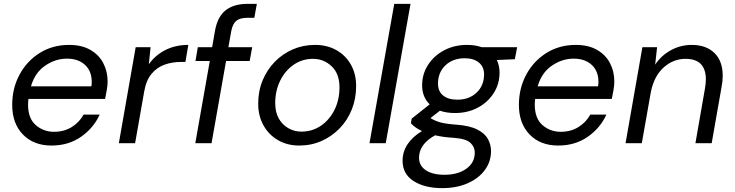

<svg xmlns="http://www.w3.org/2000/svg" viewBox="-20 -740 3799 992"><path d="M246 12Q154 12 98.5 -45Q43 -102 43 -198Q43 -284 81 -354.5Q119 -425 185.5 -466.5Q252 -508 337 -508Q402 -508 446.5 -482.5Q491 -457 513.5 -414Q536 -371 536 -319Q536 -299 531.5 -273.5Q527 -248 523 -229H127Q125 -212 125 -199Q125 -128 165 -93.5Q205 -59 259 -59Q311 -59 350.5 -83.5Q390 -108 412 -148H495Q464 -79 399 -33.5Q334 12 246 12ZM326 -437Q266 -437 213 -400.5Q160 -364 140 -294H452Q453 -300 453.5 -305.5Q454 -311 454 -316Q454 -373 419 -405Q384 -437 326 -437Z M594 0 681 -496H758L749 -408Q781 -454 833.5 -481Q886 -508 953 -508L938 -420H915Q870 -420 830.5 -406Q791 -392 763 -358.5Q735 -325 725 -267L678 0Z M989 0 1064 -425H990L1002 -496H1076L1091 -582Q1104 -654 1146 -687Q1188 -720 1258 -720H1307L1294 -648H1258Q1220 -648 1201 -632.5Q1182 -617 1175 -580L1160 -496H1283L1270 -425H1148L1073 0Z M1526 12Q1464 12 1416 -16Q1368 -44 1341 -93Q1314 -142 1314 -204Q1314 -270 1337 -325Q1360 -380 1400 -421Q1440 -462 1493 -485Q1546 -508 1608 -508Q1670 -508 1718 -481Q1766 -454 1793 -406Q1820 -358 1820 -295Q1820 -230 1797.5 -174Q1775 -118 1734.5 -76.5Q1694 -35 1641 -11.5Q1588 12 1526 12ZM1537 -60Q1593 -60 1637.5 -90Q1682 -120 1708 -172Q1734 -224 1734 -289Q1734 -359 1693.5 -397.5Q1653 -436 1597 -436Q1542 -436 1498 -406Q1454 -376 1428 -324Q1402 -272 1402 -207Q1402 -160 1420.5 -127.5Q1439 -95 1470 -77.5Q1501 -60 1537 -60Z M1889 0 2017 -720H2101L1973 0Z M2331 -156Q2287 -156 2253 -168L2204 -130Q2226 -116 2254 -108Q2282 -100 2336 -96Q2406 -91 2445.5 -71Q2485 -51 2501 -21.5Q2517 8 2517 40Q2517 95 2485 138.5Q2453 182 2396 207Q2339 232 2265 232Q2174 232 2117 195.5Q2060 159 2060 91Q2060 44 2085.5 5.5Q2111 -33 2160 -63Q2125 -79 2103 -103L2107 -127L2200 -201Q2161 -239 2161 -299Q2161 -358 2192 -405.5Q2223 -453 2275.5 -480.5Q2328 -508 2393 -508Q2436 -508 2469 -496H2652L2640 -434L2547 -430Q2561 -401 2561 -365Q2561 -306 2530.5 -258.5Q2500 -211 2448 -183.5Q2396 -156 2331 -156ZM2343 -225Q2404 -225 2442.5 -261.5Q2481 -298 2481 -356Q2481 -395 2454 -417Q2427 -439 2381 -439Q2320 -439 2281.5 -402.5Q2243 -366 2243 -308Q2243 -268 2269.5 -246.5Q2296 -225 2343 -225ZM2145 75Q2145 116 2180 139.5Q2215 163 2277 163Q2345 163 2389 132Q2433 101 2433 48Q2433 20 2411 -1.5Q2389 -23 2324 -28Q2270 -31 2228 -41Q2145 5 2145 75Z M2864 12Q2772 12 2716.5 -45Q2661 -102 2661 -198Q2661 -284 2699 -354.5Q2737 -425 2803.5 -466.5Q2870 -508 2955 -508Q3020 -508 3064.5 -482.5Q3109 -457 3131.5 -414Q3154 -371 3154 -319Q3154 -299 3149.5 -273.5Q3145 -248 3141 -229H2745Q2743 -212 2743 -199Q2743 -128 2783 -93.5Q2823 -59 2877 -59Q2929 -59 2968.5 -83.5Q3008 -108 3030 -148H3113Q3082 -79 3017 -33.5Q2952 12 2864 12ZM2944 -437Q2884 -437 2831 -400.5Q2778 -364 2758 -294H3070Q3071 -300 3071.5 -305.5Q3072 -311 3072 -316Q3072 -373 3037 -405Q3002 -437 2944 -437Z M3212 0 3299 -496H3375L3365 -406Q3397 -454 3447 -481Q3497 -508 3554 -508Q3628 -508 3671 -466.5Q3714 -425 3714 -348Q3714 -334 3712.5 -319.5Q3711 -305 3708 -290L3657 0H3573L3622 -281Q3624 -294 3625.5 -306Q3627 -318 3627 -329Q3627 -436 3522 -436Q3459 -436 3409.5 -392Q3360 -348 3343 -266L3296 0Z"/></svg>

Font: DeepMind Sans
Style: Italic
Weight: 400
Italic angle: -10°
Designer: Jonny Pinhorn / Modifications: Colophon Foundry
Foundry: Colophon Foundry
Version: Version 1.002; ttfautohint (v1.8.2)